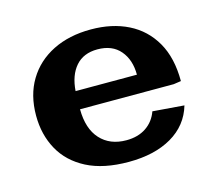

<svg xmlns="http://www.w3.org/2000/svg" viewBox="-76 -550 740 657"><g transform="rotate(-15 294.5 -221.0)"><path d="M304.7 14.6Q215.3 14.6 156.2 -15.9Q97.2 -46.4 67.9 -99.6Q38.6 -152.8 38.6 -220.2Q38.6 -293 70.6 -345.9Q102.5 -398.9 160.4 -428Q218.3 -457 295.4 -457Q370.6 -457 427.2 -428.7Q483.9 -400.4 515.9 -344.7Q547.9 -289.1 547.9 -206.5L521.5 -202.6H189.5Q189.9 -133.3 223.9 -96.2Q257.8 -59.1 315.9 -59.1Q357.4 -59.1 386 -78.4Q414.6 -97.7 426.8 -131.8L538.1 -123Q518.6 -56.6 457.5 -21Q396.5 14.6 304.7 14.6ZM190.9 -266.6H408.2Q408.2 -319.3 380.1 -352.3Q352.1 -385.3 299.8 -385.3Q250 -385.3 222.4 -353.5Q194.8 -321.8 190.9 -266.6Z"/></g></svg>

Font: Kameron
Style: Bold
Weight: 700
Designer: Vernon Adams
Foundry: Vernon Adams
Version: Version 1.100